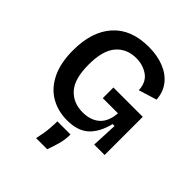

<svg xmlns="http://www.w3.org/2000/svg" viewBox="-242 -822 1199 1199"><g transform="rotate(45 357.5 -222.5)"><path d="M337 13Q256 13 192 -24Q128 -61 91 -136Q54 -211 54 -324Q54 -488 136.5 -580.5Q219 -673 374 -673Q451 -673 510 -649Q569 -625 603 -580.5Q637 -536 641 -474L521 -437Q518 -505 473 -536.5Q428 -568 369 -568Q285 -568 235.5 -510.5Q186 -453 186 -329Q186 -203 236.5 -147Q287 -91 370 -91Q440 -91 482.5 -128Q525 -165 531 -243H397V-337H656V0H564L572 -172H555Q532 -80 481 -33.5Q430 13 337 13ZM279 228Q293 165 296 124.5Q299 84 299 60H415Q415 107 402.5 150Q390 193 377 228Z"/></g></svg>

Font: Bricolage Grotesque 12pt SemiBold
Style: Regular
Weight: 600
Designer: Mathieu Triay
Foundry: Atelier Triay
Version: Version 1.001; ttfautohint (v1.8.4.7-5d5b);gftools[0.9.33.de